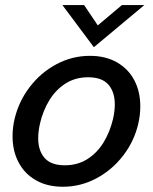

<svg xmlns="http://www.w3.org/2000/svg" viewBox="-20 -709 590 739"><path d="M28.3 -184.6Q28.3 -217.8 36.1 -251Q51.8 -317.9 94 -373.5Q136.2 -429.2 197 -461.7Q257.8 -494.1 326.2 -494.1Q386.2 -494.1 430.2 -469Q474.1 -443.8 497.1 -399.9Q520 -356 520 -299.8Q520 -266.1 512.2 -232.9Q497.1 -166.5 454.6 -110.8Q412.1 -55.2 351.3 -22.7Q290.5 9.8 222.2 9.8Q161.6 9.8 117.9 -15.4Q74.2 -40.5 51.3 -84.5Q28.3 -128.4 28.3 -184.6ZM415 -251Q421.9 -281.2 421.9 -307.1Q421.9 -355 397.2 -383.3Q372.6 -411.6 318.8 -411.6Q270 -411.6 232.2 -387.5Q194.3 -363.3 169.7 -322.8Q145 -282.2 133.8 -232.9Q127 -202.6 127 -176.8Q127 -129.4 151.6 -101.1Q176.3 -72.8 229.5 -72.8Q278.8 -72.8 316.7 -96.9Q354.5 -121.1 378.9 -161.4Q403.3 -201.7 415 -251ZM341.3 -527.3 220.2 -689.5H303.7L356.4 -611.3L449.2 -689.5H535.6Z"/></svg>

Font: Acari Sans Medium
Style: Italic
Weight: 500
Italic angle: -13°
Designer: Alfredo Marco Pradil and Stefan Peev
Foundry: Hanken Design Co.
Version: Version 1.045